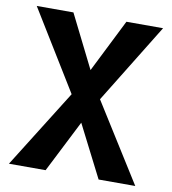

<svg xmlns="http://www.w3.org/2000/svg" viewBox="-79 -762 744 831"><g transform="rotate(10 293.0 -346.5)"><path d="M409.7 0 255.9 -302.2 15.6 -693.4H176.8L336.9 -372.6L570.8 0ZM15.6 0 249 -372.6 409.7 -693.4H570.8L330.1 -302.2L176.8 0Z"/></g></svg>

Font: Cascadia Mono
Style: Regular
Weight: 400
Monospace: yes
Designer: Aaron Bell
Foundry: Saja Typeworks
Version: Version 2102.003